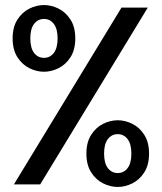

<svg xmlns="http://www.w3.org/2000/svg" viewBox="-20 -730 640 760"><path d="M461 -700H565L139 0H35ZM154 -710Q183 -710 211.5 -696Q240 -682 259 -652.5Q278 -623 278 -578Q278 -533 259 -503.5Q240 -474 211.5 -460Q183 -446 154 -446Q125 -446 96.5 -460Q68 -474 49 -503.5Q30 -533 30 -578Q30 -623 49 -652.5Q68 -682 96.5 -696Q125 -710 154 -710ZM154 -501Q178 -501 193 -520.5Q208 -540 208 -578Q208 -616 193 -635.5Q178 -655 154 -655Q130 -655 115 -635.5Q100 -616 100 -578Q100 -540 115 -520.5Q130 -501 154 -501ZM446 -254Q475 -254 503.5 -240Q532 -226 551 -196.5Q570 -167 570 -122Q570 -77 551 -47.5Q532 -18 503.5 -4Q475 10 446 10Q417 10 388.5 -4Q360 -18 341 -47.5Q322 -77 322 -122Q322 -167 341 -196.5Q360 -226 388.5 -240Q417 -254 446 -254ZM446 -45Q470 -45 485 -64.5Q500 -84 500 -122Q500 -160 485 -179.5Q470 -199 446 -199Q422 -199 407 -179.5Q392 -160 392 -122Q392 -84 407 -64.5Q422 -45 446 -45Z"/></svg>

Font: Sligoil Micro
Style: Regular
Weight: 400
Designer: Ariel Martín Pérez
Foundry: Igor Stepanchenko
Version: Version 1.001